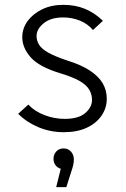

<svg xmlns="http://www.w3.org/2000/svg" viewBox="-20 -538 521 793"><path d="M55 -68 97 -106Q123 -78 164 -62.5Q205 -47 247 -47Q304 -47 332 -71Q360 -95 360 -125Q360 -149 348 -168.5Q336 -188 308 -204Q280 -220 230 -235Q141 -262 106.5 -301.5Q72 -341 72 -384Q72 -421 94 -451Q116 -481 154 -499.5Q192 -518 241 -518Q291 -518 331 -501.5Q371 -485 405 -452L364 -414Q342 -440 309.5 -453Q277 -466 241 -466Q190 -466 160.5 -442Q131 -418 131 -389Q131 -370 141.5 -353Q152 -336 179.5 -320.5Q207 -305 258 -288Q316 -270 352 -246Q388 -222 404.5 -193.5Q421 -165 421 -130Q421 -92 399.5 -60.5Q378 -29 338.5 -10.5Q299 8 243 8Q188 8 139 -12.5Q90 -33 55 -68ZM285 121Q285 131 282.5 143Q280 155 273 175L254 235H212L231 159Q217 155 209 144Q201 133 201 118Q201 100 212.5 87.5Q224 75 243 75Q261 75 273 88Q285 101 285 121Z"/></svg>

Font: Radio Canada Light
Style: Regular
Weight: 300
Designer: Charles Daoud, Etienne Aubert Bonn, Alexandre Saumier Demers, Jacques Le Bailly
Foundry: Radio-Canada
Version: Version 2.104;gftools[0.9.28.dev5+ged2979d]